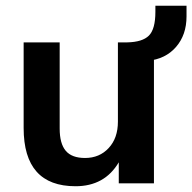

<svg xmlns="http://www.w3.org/2000/svg" viewBox="-20 -636 667 666"><path d="M242 10Q62 10 62 -192V-489H187V-190Q187 -138 208 -113Q229 -88 275 -88Q325 -88 357 -122.5Q389 -157 389 -214V-489H514V0H392V-73Q343 10 242 10ZM492 -425 421 -470V-489Q474 -490 496.5 -512.5Q519 -535 519 -595V-616H627V-579Q627 -515 590.5 -473Q554 -431 492 -425Z"/></svg>

Font: Nunito Sans
Style: Bold
Weight: 700
Designer: Vernon Adams
Foundry: Vernon Adams
Version: Version 3.101; ttfautohint (v1.8.4.7-5d5b);gftools[0.9.27]